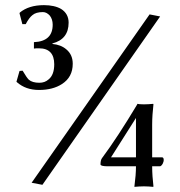

<svg xmlns="http://www.w3.org/2000/svg" viewBox="-20 -657 700 747"><path d="M401 -10H509C509 12 507 38 503 68V70C514 69 527 68 540 68C553 68 565 69 576 70L577 68C574 42 572 16 572 -10H602C605 -10 609 -13 613 -20C616 -26 617 -31 617 -34C617 -41 615 -45 610 -45H572V-172C572 -198 574 -224 577 -251L576 -253C565 -252 553 -251 540 -251C527 -251 518 -252 514 -253V-251C463 -166 418 -97 377 -42C373 -37 371 -28 371 -17C372 -12 382 -10 401 -10ZM562 -601 103 54 145 62 603 -593ZM169 -348C159 -339 147 -335 133 -335C115 -335 101 -339 92 -347C87 -352 79 -363 68 -382L56 -381L44 -339L46 -337C69 -317 97 -307 132 -307C168 -307 198 -315 221 -330C249 -348 263 -374 263 -409C263 -432 255 -451 238 -465C224 -477 206 -484 184 -486V-488C226 -499 247 -526 247 -569C247 -592 237 -610 218 -622C201 -632 178 -637 151 -637C111 -637 80 -627 57 -608L56 -605L67 -563H80C89 -580 98 -592 106 -598C115 -606 129 -610 147 -610C157 -610 166 -605 174 -596C181 -587 185 -575 185 -561C185 -518 161 -495 112 -493V-468C116 -469 123 -469 132 -469C171 -469 191 -448 191 -407C191 -380 184 -360 169 -348ZM412 -45 509 -198V-45Z"/></svg>

Font: Libertinus Sans
Style: Regular
Weight: 400
Designer: Philipp H. Poll, Khaled Hosny
Foundry: Caleb Maclennan
Version: Version 7.050;RELEASE